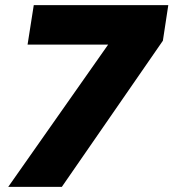

<svg xmlns="http://www.w3.org/2000/svg" viewBox="-20 -725 673 745"><path d="M12 0 439 -608V-552H87L111 -705H633L612 -567L220 0Z"/></svg>

Font: Nunito Sans 10pt Black
Style: Italic
Weight: 900
Italic angle: -9°
Designer: Vernon Adams
Foundry: Vernon Adams
Version: Version 3.101;gftools[0.9.27]